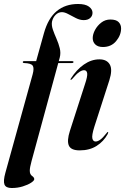

<svg xmlns="http://www.w3.org/2000/svg" viewBox="-49 -746 628 964"><path d="M65.5 -434Q65.5 -439 72 -439H132.5L171.5 -579Q192.5 -654.5 235.8 -690.2Q279 -726 343 -726Q379.5 -726 397.5 -712.8Q415.5 -699.5 415.5 -682Q415.5 -666 403.8 -655.5Q392 -645 371.5 -645Q352.5 -645 332.5 -655Q312.5 -665 294.2 -675Q276 -685 262 -685Q243.5 -685 230 -671.2Q216.5 -657.5 212 -637Q209 -619 216.5 -597.2Q224 -575.5 234.5 -551.8Q245 -528 251 -504Q257 -480 251 -457L246 -439H314Q320 -439 320 -434.5Q320 -429.5 311 -429.5H243.5L109.5 62.5Q100.5 95 100.5 111Q100.5 129.5 111.8 137.2Q123 145 123 153.5Q123 161 107 171.5Q91 182 65.2 190Q39.5 198 9.5 198Q-19.5 198 -26.5 180.5Q-33.5 163 -22 121.5L115 -373Q123.5 -404.5 115 -416.5Q106.5 -428.5 72 -429.5Q65.5 -429.5 65.5 -434ZM467.5 -510Q443 -510 429.8 -522.5Q416.5 -535 416.5 -554.5Q416.5 -574 428.2 -595.8Q440 -617.5 459.8 -632.8Q479.5 -648 505 -648Q534 -648 546.5 -635.2Q559 -622.5 559 -603.5Q559 -569.5 534.2 -539.8Q509.5 -510 467.5 -510ZM424.5 -109Q411 -65.5 414.8 -50.5Q418.5 -35.5 431 -35.5Q441.5 -35.5 454.2 -44.5Q467 -53.5 485.5 -77Q490.5 -84 492.5 -83.5Q496.5 -82.5 491.5 -72.5Q471.5 -36 436.2 -13.5Q401 9 351 9Q307.5 9 296.8 -15Q286 -39 302 -89L377 -321.5Q391 -362.5 388.8 -378Q386.5 -393.5 373 -393.5Q362.5 -393.5 349 -384.5Q335.5 -375.5 313.5 -349.5Q308.5 -344.5 306 -345Q303.5 -345.5 307 -352Q335 -396 372.2 -422Q409.5 -448 450 -448Q487.5 -448 502.2 -422.2Q517 -396.5 500 -343Z"/></svg>

Font: Fraunces 144pt S000 SemiBold
Style: Italic
Weight: 600
Italic angle: -16°
Version: Version 1.000; ttfautohint (v1.8.3)